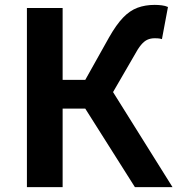

<svg xmlns="http://www.w3.org/2000/svg" viewBox="-20 -774 734 794"><path d="M91.3 0V-740.8H239V-443.8H332.7L431.2 -619.7Q461 -672.1 488.9 -701.1Q516.7 -730.1 548.7 -742Q580.7 -753.8 619.7 -753.8Q634 -753.8 648.7 -752Q663.4 -750.3 674.6 -745.1L649.7 -612.2Q641.1 -615 633 -615.4Q624.9 -615.8 619.9 -615.8Q603.1 -615.8 589.9 -609.9Q576.6 -604.1 563.4 -588.4Q550.2 -572.7 533.4 -541.4L447.5 -393.2L693.5 0H538L332.5 -325H239V0Z"/></svg>

Font: Noto Sans KR Thin
Style: Regular
Weight: 100
Designer: Ryoko NISHIZUKA 西塚涼子 (kana, bopomofo & ideographs); Paul D. Hunt (Latin, Greek & Cyrillic); Sandoll Communications 산돌커뮤니
Foundry: Adobe
Version: Version 2.004-H2;hotconv 1.0.118;makeotfexe 2.5.65603